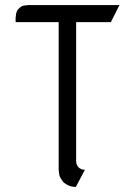

<svg xmlns="http://www.w3.org/2000/svg" viewBox="-20 -604 537 762"><path d="M42 -516.1V-532.2L43.9 -549.8L46.9 -559.1L50.8 -565.9L60.1 -575.2L67.9 -580.1L76.2 -582L92.8 -584H454.1L419.9 -516.1H282.2V35.2L283.2 43.9L284.2 47.9L289.1 57.1L294.9 63L304.2 67.9L308.1 68.8L316.9 69.8L280.8 138.2L264.2 136.2L255.9 133.8L247.1 129.9L233.9 121.1L230 117.2L221.2 104L216.8 95.2L214.8 86.9L212.9 69.8V-516.1Z"/></svg>

Font: Petahja
Style: Regular
Weight: 400
Designer: T. Christopher White
Version: Version 1.1